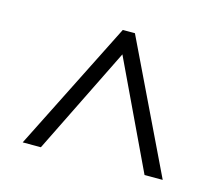

<svg xmlns="http://www.w3.org/2000/svg" viewBox="-66 -798 632 551"><g transform="rotate(15 250.0 -522.0)"><path d="M42 -329 236 -715H272L458 -329H404L253 -647L96 -329Z"/></g></svg>

Font: Noto Sans Mono ExtraCondensed Light
Style: Regular
Weight: 300
Width: 2
Designer: Monotype Design Team
Foundry: Monotype Imaging Inc.
Version: Version 2.014; ttfautohint (v1.8.4.7-5d5b)